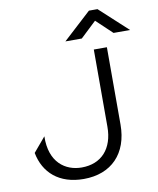

<svg xmlns="http://www.w3.org/2000/svg" viewBox="-99 -998 893 1084"><g transform="rotate(-10 348.0 -455.5)"><path d="M293 10C452 10 550 -91 550 -257V-700H475V-257C475 -132 406 -56 293 -56C200 -56 111 -116 115 -266L45 -183C67 -67 152 10 293 10ZM601 -773H696L535 -921H486L325 -773H419L510 -859Z"/></g></svg>

Font: Absans
Style: Regular
Weight: 400
Designer: Valerio Monopoli
Version: Version 1.200;Glyphs 3.2 (3217)